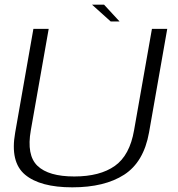

<svg xmlns="http://www.w3.org/2000/svg" viewBox="-20 -798 762 822"><path d="M289.5 4Q428 4 511.8 -50.2Q595.5 -104.5 618 -230.5L696 -674.5H630.5L554 -240.5Q535.5 -133 471.8 -87.8Q408 -42.5 298 -42.5Q188 -42.5 140.5 -88Q93 -133.5 112 -240.5L188.5 -674.5H123L45 -230.5Q22.5 -104.5 87.2 -50.2Q152 4 289.5 4ZM454 -706H492L425.5 -778H374Z"/></svg>

Font: Anybody SemiExpanded Light
Style: Italic
Weight: 300
Width: 6
Italic angle: -10°
Version: Version 1.113;gftools[0.9.25]